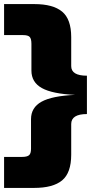

<svg xmlns="http://www.w3.org/2000/svg" viewBox="-20 -721 476 941"><path d="M348 -256Q236 -261 185 -289.5Q134 -318 134 -375V-506Q134 -531 125.5 -540Q117 -549 93 -549H0V-701H148Q240 -701 284.5 -664Q329 -627 329 -539V-397Q329 -350 406 -350V-162Q329 -162 329 -113V37Q329 126 284.5 163Q240 200 147 200H0V48H89Q112 48 122 40Q132 32 132 8V-137Q132 -194 183.5 -222.5Q235 -251 348 -256Z"/></svg>

Font: Fivo Sans Modern ExtBlk
Style: Regular
Weight: 950
Designer: Alexander Slobzheninov
Foundry: Alexander Slobzheninov
Version: 1.0